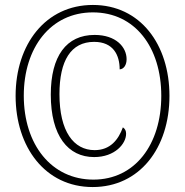

<svg xmlns="http://www.w3.org/2000/svg" viewBox="-20 -745 747 775"><path d="M354 10C544 10 664 -148 664 -358C664 -566 546 -725 355 -725C164 -725 43 -566 43 -358C43 -152 162 10 354 10ZM357 -20C188 -20 76 -161 76 -359C76 -552 184 -695 355 -695C525 -695 631 -554 631 -358C631 -162 525 -20 357 -20ZM360 -111C444 -111 489 -165 489 -205C489 -217 485 -225 476 -231C458 -181 425 -139 362 -139C277 -139 220 -215 220 -365C220 -500 266 -576 360 -576C437 -576 463 -523 463 -465C480 -466 491 -483 491 -506C491 -555 448 -604 362 -604C248 -604 185 -519 185 -363C185 -196 255 -111 360 -111Z"/></svg>

Font: Noto Serif Armenian Condensed ExtraLight
Style: Regular
Weight: 200
Width: 3
Designer: Monotype Design Team
Foundry: Monotype Imaging Inc.
Version: Version 2.008